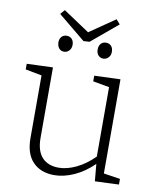

<svg xmlns="http://www.w3.org/2000/svg" viewBox="-91 -894 795 972"><g transform="rotate(10 307.0 -408.0)"><path d="M501 -44 586 -31V-2L463 3L455 -85Q408 -39 355.5 -15.5Q303 8 254 8Q185 8 144.5 -33.5Q104 -75 104 -156V-478L20 -494V-523L154 -528V-166Q154 -99 184.5 -66Q215 -33 270 -33Q312 -33 359.5 -55.5Q407 -78 451 -122V-479L367 -494V-523L501 -528ZM298 -734 429 -824 449 -801 314 -688 283 -686 143 -801 163 -824ZM232 -657Q232 -639 221 -627.5Q210 -616 195 -616Q179 -616 169.5 -627Q160 -638 159 -657Q159 -676 169 -687Q179 -698 195 -698Q212 -698 222 -687Q232 -676 232 -657ZM434 -657Q434 -639 423 -627.5Q412 -616 397 -616Q381 -616 371 -627Q361 -638 361 -657Q361 -676 371 -687Q381 -698 397 -698Q414 -698 424 -687Q434 -676 434 -657Z"/></g></svg>

Font: Bitter Pro Light
Style: Regular
Weight: 300
Designer: Sol Matas, and Bitter project Authors
Foundry: Sol Matas
Version: Version 1.010